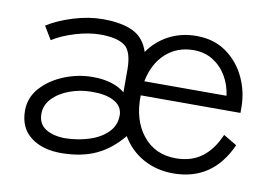

<svg xmlns="http://www.w3.org/2000/svg" viewBox="-60 -585 981 690"><g transform="rotate(10 430.5 -240.0)"><path d="M202 9Q132 10 88.5 -23Q45 -56 45 -119Q45 -167 77.5 -203Q110 -239 160.5 -259.5Q211 -280 265 -280Q339 -280 382 -245V-327Q382 -394 354 -414.5Q326 -435 264 -435Q224 -435 175 -420.5Q126 -406 92 -384L63 -432Q102 -457 157.5 -474Q213 -491 264 -491Q333 -491 374.5 -471Q416 -451 432 -401Q461 -443 506 -466.5Q551 -490 606 -490Q670 -490 715.5 -457.5Q761 -425 785 -373.5Q809 -322 809 -265V-245H445Q443 -155 487.5 -99.5Q532 -44 608 -44Q664 -44 702.5 -72.5Q741 -101 765 -157L814 -128Q752 11 608 11Q547 11 498.5 -16Q450 -43 421 -92Q379 -41 327 -16.5Q275 8 202 9ZM205 -46Q253 -47 294.5 -61Q336 -75 360.5 -101.5Q385 -128 383 -166Q380 -197 349 -212.5Q318 -228 269 -227Q228 -227 190 -213Q152 -199 128.5 -174.5Q105 -150 105 -118Q105 -81 133 -63.5Q161 -46 205 -46ZM449 -297H749Q744 -336 725 -368Q706 -400 675.5 -419Q645 -438 605 -438Q545 -438 503.5 -400.5Q462 -363 449 -297Z"/></g></svg>

Font: Zen Kaku Gothic Antique
Style: Regular
Weight: 400
Designer: Yoshimichi Ohira
Foundry: Positype
Version: Version 1.001